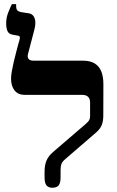

<svg xmlns="http://www.w3.org/2000/svg" viewBox="-20 -878 552 905"><path d="M227.2 7Q208.6 7 199.4 -3.8Q190.1 -14.6 190.1 -41.6V-69.6Q190.1 -98.9 199 -120.8Q208 -142.8 232.3 -163.3L382.8 -292.7Q395.8 -303.8 400.2 -311.3Q404.6 -318.7 404.6 -329.6V-394.7Q404.6 -413 394.9 -421.9Q385.2 -430.8 367.9 -430.8H96.2Q65.4 -430.8 48.7 -451.6Q32.1 -472.3 32.1 -508Q32.1 -521 35.6 -541.6Q39.1 -562.1 44.5 -585.1Q49.9 -608.1 55.6 -629.7Q61.2 -651.2 65.5 -667.6Q69.9 -684 72.1 -690.2Q74.6 -700.1 73 -704.5Q71.5 -708.9 64.8 -709.9L39.4 -714.5Q21.6 -717.6 15.3 -731.4Q9.1 -745.1 9.1 -769.4Q9.1 -795 19.4 -820.7Q29.6 -846.4 36.1 -858.5H56.1V-849.7Q56.1 -835.9 61.5 -829.4Q67 -823 82.2 -820.4L115.4 -815.4Q136 -812.4 143.5 -791.4Q150.9 -770.3 141.1 -734.8L112.2 -624.4Q108.1 -609.5 114.3 -600.7Q120.4 -592 138.5 -592H371Q406 -592 427.1 -578.5Q448.2 -565.1 457.7 -540.5Q467.3 -516 467.3 -481.4L466.9 -332.9Q466.9 -308.1 459.8 -289.3Q452.7 -270.5 432.7 -253.2L290.1 -130.2Q274.5 -117.2 270 -106.2Q265.5 -95.1 265.5 -75.7V-41.6Q265.5 -14.8 256.1 -3.9Q246.6 7 227.2 7Z"/></svg>

Font: Noto Serif Hebrew
Style: Regular
Weight: 400
Designer: Monotype Design Team
Foundry: Monotype Imaging Inc.
Version: Version 2.003